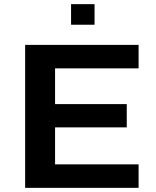

<svg xmlns="http://www.w3.org/2000/svg" viewBox="-20 -904 752 924"><path d="M101 0V-688H647V-575H245V-403H590V-291H245V-113H647V0ZM322 -785V-884H435V-785Z"/></svg>

Font: Saira Expanded SemiBold
Style: Regular
Weight: 600
Width: 7
Designer: Hector Gatti with collaboration of the Omnibus-Type team
Foundry: Omnibus-Type
Version: Version 1.100; ttfautohint (v1.8.3)